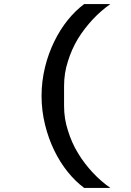

<svg xmlns="http://www.w3.org/2000/svg" viewBox="-20 -780 640 938"><path d="M183 -311C183 -262 189 -216 200 -171C211 -126 226 -84 245 -45C264 -6 286 29 311 60C336 91 363 117 391 138C391 138 519 138 519 138C519 138 519 138 519 138C489 117 460 92 433 63C406 34 382 3 361 -32C340 -66 324 -103 312 -142C299 -181 293 -221 293 -263C293 -263 293 -359 293 -359C293 -359 293 -359 293 -359C293 -401 299 -442 312 -481C324 -520 340 -556 361 -591C382 -625 406 -656 433 -685C460 -714 489 -739 519 -760C519 -760 391 -760 391 -760C391 -760 391 -760 391 -760C363 -739 336 -713 311 -682C286 -651 264 -616 245 -577C226 -538 211 -497 200 -452C189 -407 183 -360 183 -311C183 -311 183 -311 183 -311Z"/></svg>

Font: IBM Plex Mono Mod
Style: SemiBold
Weight: 500
Designer: Mike Abbink, Paul van der Laan, Pieter van Rosmalen
Foundry: Bold Monday
Version: ""